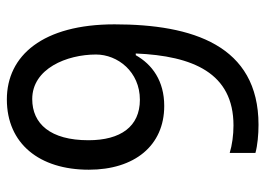

<svg xmlns="http://www.w3.org/2000/svg" viewBox="-127 -637 774 560"><g transform="rotate(90 260.0 -357.0)"><path d="M51 -304C51 -95 142 10 270 10C399 10 475 -85 475 -229C475 -362 405 -449 289 -449C216 -449 168 -414 141 -366H136C143 -533 193 -651 346 -651C374 -651 403 -647 426 -640V-715C405 -721 372 -724 344 -724C112 -724 51 -531 51 -304ZM269 -64C180 -64 139 -165 139 -250C139 -313 189 -378 271 -378C349 -378 389 -322 389 -228C389 -117 341 -64 269 -64Z"/></g></svg>

Font: Noto Sans Lao Looped SemiCondensed
Style: Regular
Weight: 400
Width: 4
Designer: Mark Frömberg, Ben Mitchell
Foundry: The Fontpad Ltd
Version: Version 1.002